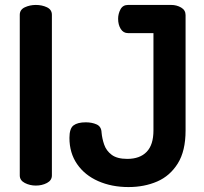

<svg xmlns="http://www.w3.org/2000/svg" viewBox="-20 -751 827 777"><path d="M125 0Q101 0 80.5 -10.5Q60 -21 60 -41V-691Q60 -712 80.5 -721.5Q101 -731 125 -731Q150 -731 170 -721.5Q190 -712 190 -691V-41Q190 -21 170 -10.5Q150 0 125 0ZM500 6Q432 6 377.5 -18Q323 -42 292 -87Q261 -132 261 -193Q261 -231 277.5 -243.5Q294 -256 327 -256Q352 -256 371 -247.5Q390 -239 391 -215Q393 -191 401.5 -166Q410 -141 432 -124.5Q454 -108 495 -108Q546 -108 573.5 -136.5Q601 -165 601 -223V-617H498Q479 -617 468.5 -634Q458 -651 458 -675Q458 -695 467.5 -713Q477 -731 498 -731H673Q695 -731 713 -720.5Q731 -710 731 -690V-223Q731 -140 699.5 -89.5Q668 -39 616 -16.5Q564 6 500 6Z"/></svg>

Font: Dosis
Style: Bold
Weight: 700
Designer: EdgarTolentino, PabloImpallari, IginoMarini
Foundry: EdgarTolentino, PabloImpallari, IginoMarini
Version: Version 3.001; ttfautohint (v1.8.2)